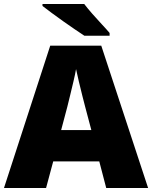

<svg xmlns="http://www.w3.org/2000/svg" viewBox="-20 -947 766 967"><path d="M515 0 480 -134H248L212 0H0L233 -717H490L726 0ZM409 -409Q404 -428 395 -463.5Q386 -499 377 -537Q368 -575 363 -599Q359 -575 350.5 -539Q342 -503 333.5 -468Q325 -433 319 -409L288 -292H440ZM404 -927Q421 -905 444.5 -878Q468 -851 492 -825.5Q516 -800 532 -781V-767H405Q385 -780 356.5 -799.5Q328 -819 297.5 -840.5Q267 -862 239.5 -882.5Q212 -903 194 -917V-927Z"/></svg>

Font: Noto Sans Gujarati UI Black
Style: Regular
Weight: 900
Designer: Jelle Bosma - Monotype Design Team, Universal Thirst
Foundry: Monotype Imaging Inc.
Version: Version 2.106; ttfautohint (v1.8.4.7-5d5b)